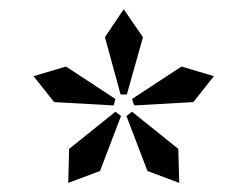

<svg xmlns="http://www.w3.org/2000/svg" viewBox="-20 -736 540 419"><path d="M198.2 -362.8 128.9 -336.9 130.9 -411.1 231.9 -492.2 244.1 -482.9ZM228 -505.9 98.1 -513.2 53.2 -569.8 124 -590.8 231.9 -520ZM301.8 -362.8 255.9 -482.9 268.1 -492.2 369.1 -411.1 371.1 -336.9ZM256.8 -529.8H243.2L209 -654.8L250 -715.8L292 -654.8ZM401.9 -513.2 272.9 -505.9 268.1 -520 376 -590.8 446.8 -569.8Z"/></svg>

Font: Charis SIL Am
Style: Regular
Weight: 400
Foundry: SIL International
Version: Version 5.000